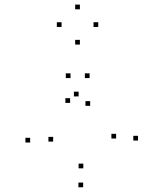

<svg xmlns="http://www.w3.org/2000/svg" viewBox="-20 -556 660 814"><path d="M313.3 -147.3V-167.3H293.3V-147.3ZM107.8 48.2V28.2H87.8V48.2ZM332.5 238V218H312.5V238ZM565.2 39.8V19.8H545.2V39.8ZM472.3 31.3V11.3H452.3V31.3ZM333.2 157.7V137.7H313.2V157.7ZM205.3 44.3V24.3H185.3V44.3ZM362.3 -107.3V-127.3H342.3V-107.3ZM359.8 -225V-245H339.8V-225ZM279 -225V-245H259V-225ZM277.2 -119.8V-139.8H257.2V-119.8ZM241 -441.7V-461.7H221V-441.7ZM318.7 -367V-387H298.7V-367ZM396.5 -441.7V-461.7H376.5V-441.7ZM318.7 -516.5V-536.5H298.7V-516.5Z"/></svg>

Font: Monaspace Argon Dots Var
Style: Regular
Weight: 400
Designer: Riley Cran and the Lettermatic Team
Version: Version 1.100 (Monaspace Argon Dots)